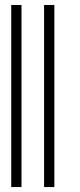

<svg xmlns="http://www.w3.org/2000/svg" viewBox="-20 -756 322 776"><path d="M66.9 -735.8V0H25.4V-735.8ZM199.7 -735.8V0H158.2V-735.8Z"/></svg>

Font: Inter Display ExtraLight
Style: Regular
Weight: 200
Designer: Rasmus Andersson
Foundry: rsms
Version: Version 4.000;git-a52131595